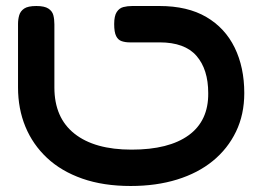

<svg xmlns="http://www.w3.org/2000/svg" viewBox="-20 -603 873 639"><path d="M415 16Q324 16 254 -8.5Q184 -33 136.5 -77.5Q89 -122 64.5 -181.5Q40 -241 40 -312V-523Q40 -539 44 -552.5Q48 -566 60.5 -574.5Q73 -583 101 -583Q128 -583 141 -574.5Q154 -566 157.5 -552.5Q161 -539 161 -522V-312Q161 -211 228 -158Q295 -105 418 -105Q542 -105 608 -153Q674 -201 673 -293Q673 -372 634 -417Q595 -462 511 -462H411Q397 -462 385 -466Q373 -470 366.5 -483Q360 -496 360 -523Q360 -550 368.5 -563Q377 -576 390.5 -579.5Q404 -583 420 -583H511Q604 -583 666.5 -546.5Q729 -510 761 -444.5Q793 -379 793 -293Q793 -222 765.5 -165Q738 -108 688.5 -67.5Q639 -27 569.5 -5.5Q500 16 415 16Z"/></svg>

Font: Fredoka Expanded Medium
Style: Regular
Weight: 500
Width: 7
Designer: Ben Nathan
Foundry: Milena B. Brandão, Ben Nathan
Version: Version 2.001